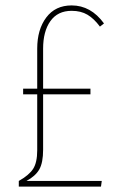

<svg xmlns="http://www.w3.org/2000/svg" viewBox="-20 -693 452 713"><path d="M140.1 -137.2Q140.1 -88.9 126 -64Q111.8 -39.1 78.1 -21H357.9L355 0H49.8V-21Q87.9 -42.5 103 -65.9Q118.2 -89.4 118.2 -134.8V-342.8H65.9V-363.8H118.2V-512.2Q118.2 -583.5 151.9 -628.2Q185.5 -672.9 246.1 -672.9Q317.4 -672.9 366.2 -606L351.1 -594.2Q329.1 -624 304.7 -638.4Q280.3 -652.8 246.1 -652.8Q194.3 -652.8 167.2 -614.7Q140.1 -576.7 140.1 -512.2V-363.8H315.9V-342.8H140.1Z"/></svg>

Font: Fira Sans Compressed Thin
Style: Regular
Weight: 100
Width: 1
Designer: Carrois Corporate & Edenspiekermann AG
Foundry: Carrois Corporate GbR & Edenspiekermann AG
Version: Version 4.203;PS 004.203;hotconv 1.0.88;makeotf.lib2.5.64775